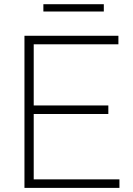

<svg xmlns="http://www.w3.org/2000/svg" viewBox="-20 -914 646 934"><path d="M144 -41.5H561V0H99V-740H556V-698.5H144V-401H507V-359.5H144ZM191 -858V-893.5H485V-858Z"/></svg>

Font: Encode Sans Semi Expanded ExLight
Style: Regular
Weight: 275
Width: 6
Designer: Multiple Designers
Foundry: Impallari Type
Version: Version 2.000